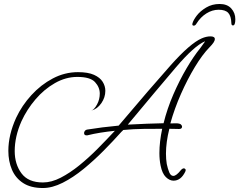

<svg xmlns="http://www.w3.org/2000/svg" viewBox="-20 -843 1204 966"><path d="M196 103Q135 103 96.5 78Q58 53 40 10.5Q22 -32 22 -84Q22 -164 61 -250Q90 -312 138 -364.5Q186 -417 246 -448.5Q306 -480 372 -480Q423 -480 453 -466.5Q483 -453 496.5 -431.5Q510 -410 510 -386Q510 -353 490 -324Q470 -295 441 -287Q440 -286 438 -286Q437 -285 434 -285Q436 -285 438 -286Q439 -286 439 -286L441 -287Q455 -293 468.5 -318Q482 -343 482 -372Q482 -404 458 -430Q434 -456 369 -456Q311 -456 256.5 -425Q202 -394 158.5 -343Q115 -292 88 -233Q54 -156 54 -83Q54 -17 88 29Q122 75 196 75Q239 75 285.5 51Q332 27 379.5 -11.5Q427 -50 472.5 -96Q518 -142 558 -185Q520 -181 485.5 -175.5Q451 -170 419 -162H415Q403 -162 403 -174Q403 -179 407 -184.5Q411 -190 418 -191Q491 -203 577 -211Q741 -405 839 -515Q937 -625 995 -650Q1018 -660 1039 -660Q1061 -660 1061 -646Q1061 -632 1034 -605Q998 -568 960.5 -506Q923 -444 890.5 -370.5Q858 -297 837 -222Q851 -222 860 -222.5Q869 -223 876 -222Q886 -221 891 -216Q896 -211 896 -206Q896 -194 881 -194Q871 -194 858.5 -194.5Q846 -195 832 -195Q815 -127 815 -70Q815 -56 816 -43Q817 -30 819 -18Q824 6 831.5 24Q839 42 852 42Q867 42 890 13Q898 4 905 4Q910 4 913 8.5Q916 13 912 21Q890 66 853 66Q833 66 814.5 48Q796 30 788 -10Q782 -39 782 -73Q782 -101 785.5 -131.5Q789 -162 796 -195Q755 -195 703.5 -194.5Q652 -194 600 -189Q599 -187 596 -184.5Q593 -182 591 -180Q551 -135 502 -85.5Q453 -36 400.5 7Q348 50 295.5 76.5Q243 103 196 103ZM623 -216Q672 -219 719 -220.5Q766 -222 803 -223Q821 -296 852 -367.5Q883 -439 919 -500Q955 -561 987 -600Q990 -604 996 -612.5Q1002 -621 1007.5 -628.5Q1013 -636 1011 -635Q957 -612 864.5 -503.5Q772 -395 623 -216ZM1085 -823Q1123 -823 1143.5 -800.5Q1164 -778 1164 -746Q1164 -715 1152 -715Q1144 -715 1144 -727Q1143 -762 1128.5 -778Q1114 -794 1080 -794Q1048 -794 1018.5 -775.5Q989 -757 969 -725Q963 -714 955 -714Q946 -714 948 -724Q952 -741 969.5 -764Q987 -787 1017 -805Q1047 -823 1085 -823Z"/></svg>

Font: Ms Madi
Style: Regular
Weight: 400
Designer: Robert E. Leuschke
Foundry: Robert E. Leuschke
Version: Version 1.010; ttfautohint (v1.8.3)